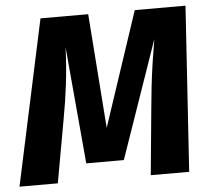

<svg xmlns="http://www.w3.org/2000/svg" viewBox="-56 -748 882 803"><g transform="rotate(-5 384.5 -347.0)"><path d="M538.4 -693.6H751.4L706.2 0H544.9L570.8 -271.1Q575.1 -319.2 580.5 -367.5Q586 -415.7 593.2 -465.1Q600.5 -514.5 609.3 -565.6L438.2 -72.8H280.5L236.6 -564Q234.9 -521 231.8 -482.6Q228.7 -444.2 224.3 -408.2Q219.9 -372.1 214.5 -337Q209.1 -301.9 202.4 -265.9L154.7 0H-6.2L142.6 -693.6H342.9L378.6 -213.4Z"/></g></svg>

Font: Fira Sans Variable
Style: Italic
Weight: 397
Italic angle: -8°
Designer: Carrois Corporate & Edenspiekermann AG
Foundry: Carrois Corporate GbR & Edenspiekermann AG
Version: Version 4.202